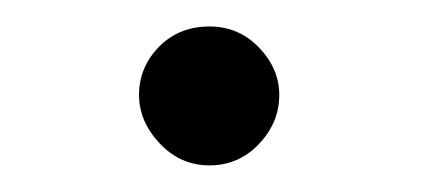

<svg xmlns="http://www.w3.org/2000/svg" viewBox="-20 -477 318 145"><path d="M85 -405.3Q85 -426.3 100.1 -441.7Q115.2 -457 138.2 -457Q160.2 -457 175.5 -441.2Q190.9 -425.3 190.9 -405.3Q190.9 -384.3 175.5 -368.2Q160.2 -352.1 138.2 -352.1Q116.2 -352.1 100.6 -368.7Q85 -385.3 85 -405.3Z"/></svg>

Font: CMU Concrete
Style: Roman
Weight: 500
Version: Version 0.7.0